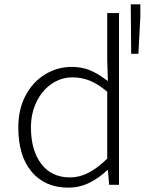

<svg xmlns="http://www.w3.org/2000/svg" viewBox="-20 -848 664 881"><path d="M64 -263Q64 -346 97 -409Q130 -472 186.5 -506.5Q243 -541 309 -541Q355 -541 392 -526Q429 -511 475 -476L472 -573V-788H526V0H481L475 -68H473Q437 -33 391.5 -10Q346 13 293 13Q187 13 125.5 -59.5Q64 -132 64 -263ZM472 -120V-427Q431 -462 393 -477.5Q355 -493 313 -493Q260 -493 216 -462.5Q172 -432 147 -379.5Q122 -327 122 -263Q122 -159 169 -96.5Q216 -34 301 -34Q345 -34 386.5 -55.5Q428 -77 472 -120ZM580 -828H624V-771L615 -601H582Z"/></svg>

Font: Nebula Sans Light
Style: Regular
Weight: 300
Designer: Paul D. Hunt for Adobe (as Source Sans)
Foundry: Nebula Entertainment & Broadcasting LLC
Version: Version 1.010